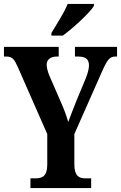

<svg xmlns="http://www.w3.org/2000/svg" viewBox="-20 -951 612 971"><path d="M240 -784V-771H298C352 -811 434 -886 455 -921V-931H322C305 -886 266 -829 240 -784ZM134 0H441V-49H411C381 -49 356 -60 356 -120V-273L495 -587C522 -648 534 -665 563 -665H572V-714H359V-665H375C411 -665 430 -653 430 -620C430 -608 426 -586 415 -558L368 -445C351 -402 336 -364 325 -334C316 -365 306 -394 289 -432L229 -570C222 -587 216 -609 216 -624C216 -648 234 -665 267 -665H277V-714H0V-665H11C44 -665 52 -651 70 -612L219 -273V-118C219 -60 194 -49 158 -49H134Z"/></svg>

Font: Noto Serif Bengali ExtraCondensed
Style: Regular
Weight: 400
Width: 2
Designer: Juan Bruce, Universal Thirst, Indian Type Foundry and the Monotype Design Team.
Foundry: Monotype Imaging Inc.
Version: Version 2.003